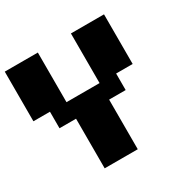

<svg xmlns="http://www.w3.org/2000/svg" viewBox="-170 -948 1117 1117"><g transform="rotate(-30 389.0 -389.0)"><path d="M111.1 -444.4H0V-777.8H222.2V-444.4H444.4V-777.8H666.7V-444.4H555.6V-333.3H444.4V0H222.2V-333.3H111.1Z"/></g></svg>

Font: Pixeloid Sans
Style: Bold
Weight: 700
Monospace: yes
Designer: GGBot
Version: 0.3